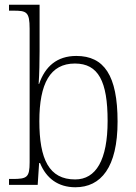

<svg xmlns="http://www.w3.org/2000/svg" viewBox="-20 -780 572 810"><path d="M298 10C406 10 476 -74 476 -267C476 -462 419 -544 302 -544C220 -544 170 -499 145 -426H143C146 -466 147 -527 147 -564V-760H18V-735H37C92 -735 105 -730 105 -659V-96C105 -31 94 -25 32 -25H18V0H139L145 -92H149C175 -28 225 10 298 10ZM297 -23C187 -23 146 -108 146 -269C146 -428 192 -512 296 -512C395 -512 434 -437 434 -270C434 -105 385 -23 297 -23Z"/></svg>

Font: Noto Serif Sinhala SemiCondensed ExtraLight
Style: Regular
Weight: 200
Width: 4
Designer: Jelle Bosma - Monotype Design Team
Foundry: Monotype Imaging Inc.
Version: Version 2.007